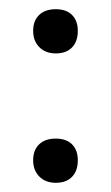

<svg xmlns="http://www.w3.org/2000/svg" viewBox="-20 -386 240 417"><path d="M52 -38Q52 -60 65 -72.5Q78 -85 101 -85Q124 -85 136.5 -72.5Q149 -60 149 -38Q149 -15 136.5 -2Q124 11 101 11Q79 11 65.5 -2.5Q52 -16 52 -38ZM52 -319Q52 -341 65 -353.5Q78 -366 101 -366Q124 -366 136.5 -353.5Q149 -341 149 -319Q149 -296 136.5 -283Q124 -270 101 -270Q79 -270 65.5 -283.5Q52 -297 52 -319Z"/></svg>

Font: Cormorant Upright Medium
Style: Regular
Weight: 500
Designer: Christian Thalmann (Catharsis Fonts)
Foundry: Catharsis Fonts
Version: Version 3.302